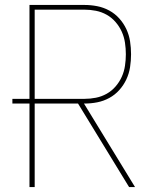

<svg xmlns="http://www.w3.org/2000/svg" viewBox="-20 -755 640 775"><path d="M525 0H501L295 -337H120V0H99V-337H30V-356H99V-735H321Q347 -735 372.5 -730Q398 -725 421 -712.5Q444 -700 461.5 -680.5Q479 -661 490 -637.5Q501 -614 505 -588Q509 -562 509 -536Q509 -510 505 -484Q501 -458 490 -434.5Q479 -411 461.5 -391.5Q444 -372 421 -359.5Q398 -347 372.5 -342Q347 -337 321 -337H319ZM120 -356H321Q344 -356 367 -360.5Q390 -365 410.5 -376.5Q431 -388 446.5 -406Q462 -424 471.5 -445Q481 -466 484.5 -489.5Q488 -513 488 -536Q488 -559 484.5 -582.5Q481 -606 471.5 -627Q462 -648 446.5 -666Q431 -684 410.5 -695.5Q390 -707 367 -711.5Q344 -716 321 -716H120Z"/></svg>

Font: Iosevka Thin Extended
Style: Regular
Weight: 100
Width: 7
Monospace: yes
Designer: Belleve Invis
Foundry: Belleve Invis
Version: Version 32.5.0; ttfautohint (v1.8.4)